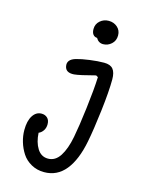

<svg xmlns="http://www.w3.org/2000/svg" viewBox="-142 -866 904 1166"><g transform="rotate(15 310.0 -283.0)"><path d="M251 211.5Q206 211.5 169.8 191.2Q133.5 171 112.5 138.5Q91.5 106 80.5 69Q69.5 32 69.5 -5Q69.5 -62.5 90.5 -95.2Q111.5 -128 146 -128Q168 -128 182.5 -114.2Q197 -100.5 197 -74.5Q197 -52 185.8 -35Q174.5 -18 157.5 -11Q160.5 47.5 185 86.8Q209.5 126 253 126Q298.5 126 327.8 80.8Q357 35.5 372 -43Q385 -109 400 -231Q415 -353 418 -430.5L405 -438Q307.5 -412 273.5 -409Q222 -405.5 214.5 -443.5Q205.5 -486 260 -502Q292 -511.5 342.5 -518.2Q393 -525 432.5 -525Q471.5 -525 488.8 -504.2Q506 -483.5 506 -439.5Q506 -365.5 491 -240Q476 -114.5 461 -39Q437.5 82.5 385 147Q332.5 211.5 251 211.5ZM316.5 -706Q316.5 -737.5 339.5 -757.8Q362.5 -778 394 -778Q426 -778 448.5 -758.2Q471 -738.5 471 -706.5Q471 -673 448.2 -652.5Q425.5 -632 396 -632Q367 -632 351.5 -659.5Q335.5 -660 326 -672Q316.5 -684 316.5 -706Z"/></g></svg>

Font: Monaspace Radon
Style: Regular
Weight: 400
Designer: Riley Cran & the Lettermatic Team
Foundry: Lettermatic
Version: Version 1.000 (Monaspace Radon)